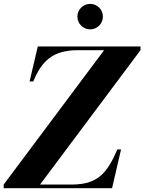

<svg xmlns="http://www.w3.org/2000/svg" viewBox="-72 -996 764 1016"><path d="M337.5 -908C337.5 -871 368 -840.5 405 -840.5C442.5 -840.5 472.5 -871 472.5 -908C472.5 -945.5 442.5 -975.5 405 -975.5C368 -975.5 337.5 -945.5 337.5 -908ZM479 -730.5 -52.5 -19.5V0H521L568.5 -205H549C494.5 -79 444.5 -19.5 307.5 -19.5H140L671.5 -730.5V-750H128L84.5 -565H104C149 -672 205 -730.5 341.5 -730.5Z"/></svg>

Font: Bodoni* 11pt
Style: Bold Italic
Weight: 700
Italic angle: -13°
Version: Version 2.3